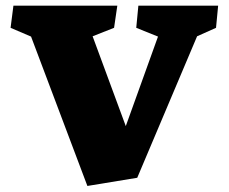

<svg xmlns="http://www.w3.org/2000/svg" viewBox="-20 -627 791 664"><path d="M87.4 -500.5 282.2 16.1 454.6 -12.2 661.6 -501.5 727.1 -530.8 734.4 -607.4H458.5L451.2 -530.8L526.4 -500.5L415 -190.9L300.3 -501.5L374.5 -530.8L385.7 -607.4H26.4L16.6 -530.8Z"/></svg>

Font: Neuton ExtraBold
Style: Regular
Weight: 800
Designer: Brian M Zick
Foundry: Brian M Zick
Version: Version 1.560